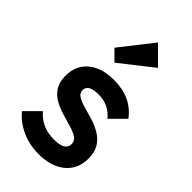

<svg xmlns="http://www.w3.org/2000/svg" viewBox="-238 -829 907 907"><g transform="rotate(45 215.0 -376.0)"><path d="M218 10Q157 10 105.5 -13Q54 -36 19 -78L89 -148Q138 -90 220 -90Q295 -90 295 -133Q295 -155 277 -167Q259 -179 230.5 -187.5Q202 -196 170.5 -205Q139 -214 110.5 -229.5Q82 -245 64 -272Q46 -299 46 -342Q46 -411 93.5 -450.5Q141 -490 223 -490Q339 -490 400 -408L330 -338Q288 -390 220 -390Q151 -390 151 -351Q151 -331 169 -320Q187 -309 215.5 -301Q244 -293 275.5 -283.5Q307 -274 335.5 -257.5Q364 -241 382 -213.5Q400 -186 400 -142Q400 -72 351 -31Q302 10 218 10ZM166 -549 116 -599 244 -762 329 -677Z"/></g></svg>

Font: Outfit Medium
Style: Regular
Weight: 500
Designer: Rodrigo Fuenzalida
Foundry: fragTYPE
Version: Version 1.100; ttfautohint (v1.8.4.7-5d5b);gftools[0.9.27]